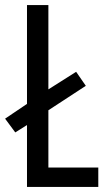

<svg xmlns="http://www.w3.org/2000/svg" viewBox="-27 -734 426 754"><path d="M79 0H359V-76H163V-301L310 -397L272 -452L163 -383V-714H79V-326L-7 -268L33 -214L79 -243Z"/></svg>

Font: Noto Sans Devanagari ExtraCondensed
Style: Regular
Weight: 400
Width: 2
Designer: Jelle Bosma - Monotype Design Team
Foundry: Monotype Imaging Inc.
Version: Version 2.004